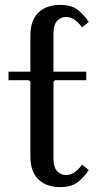

<svg xmlns="http://www.w3.org/2000/svg" viewBox="-20 -760 406 790"><path d="M318 -83 345 -60Q327 -32 300.5 -11Q274 10 226 10Q205 10 183.5 4Q162 -2 144 -16.5Q126 -31 115.5 -55.5Q105 -80 105 -117V-423L99 -430H15V-465H200H335V-430H206L200 -423V-106Q200 -73 214.5 -56.5Q229 -40 251 -40Q271 -40 287 -51Q303 -62 318 -83ZM200 -465H105V-613Q105 -650 115.5 -674.5Q126 -699 144 -713.5Q162 -728 183.5 -734Q205 -740 226 -740Q274 -740 300.5 -719Q327 -698 345 -670L318 -647Q303 -668 287 -679Q271 -690 251 -690Q229 -690 214.5 -673.5Q200 -657 200 -624Z"/></svg>

Font: Brygada 1918 Medium
Style: Regular
Weight: 500
Designer: Mateusz Machalski | Borys Kosmynka | Przemek Hoffer
Foundry: NIEPODLEGLA 2018
Version: Version 3.006